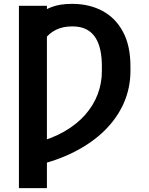

<svg xmlns="http://www.w3.org/2000/svg" viewBox="-20 -757 762 981"><path d="M219.7 -727.5V204.1H76.7V-727.5ZM153.8 90.8V-25.4Q241.7 -46.9 306.6 -84Q371.6 -121.1 414.6 -169.7Q457.5 -218.3 479 -275.1Q500.5 -332 500.5 -392.6V-419.9Q500.5 -463.9 492.7 -500.7Q484.9 -537.6 467.5 -564.9Q450.2 -592.3 421.1 -607.2Q392.1 -622.1 349.1 -622.1Q300.8 -622.1 265.6 -604.5Q230.5 -586.9 208.3 -555.7Q186 -524.4 176.8 -483.9V-680.2Q202.1 -705.6 244.6 -721.4Q287.1 -737.3 347.7 -737.3Q436 -737.3 503.2 -701.4Q570.3 -665.5 608.4 -594.5Q646.5 -523.4 646.5 -418V-392.6Q646 -306.2 612.1 -229.5Q578.1 -152.8 514.2 -89.8Q450.2 -26.9 359.1 19.3Q268.1 65.4 153.8 90.8Z"/></svg>

Font: Inter Cardless
Style: Bold
Weight: 700
Designer: Rasmus Andersson
Foundry: rsms
Version: Version 4.001;git-9221beed3